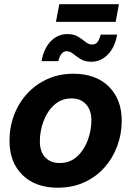

<svg xmlns="http://www.w3.org/2000/svg" viewBox="-20 -876 620 908"><path d="M253.4 11.7Q147.5 11.7 86.2 -48.6Q24.9 -108.9 24.9 -209.5Q24.9 -274.9 46.6 -332.3Q68.4 -389.6 108.9 -433.6Q149.4 -477.5 204.8 -502.4Q260.3 -527.3 327.1 -527.3Q433.1 -527.3 494.4 -466.8Q555.7 -406.2 555.7 -305.2Q555.7 -242.2 534.4 -185.1Q513.2 -127.9 473.6 -83.5Q434.1 -39.1 378.2 -13.7Q322.3 11.7 253.4 11.7ZM261.7 -105Q311 -105 344.5 -135.7Q377.9 -166.5 395 -212.9Q412.1 -259.3 412.1 -306.6Q412.1 -356.4 386.2 -383.5Q360.4 -410.6 318.8 -410.6Q270.5 -410.6 236.8 -380.1Q203.1 -349.6 185.8 -303Q168.5 -256.3 168.5 -208Q168.5 -158.2 194.1 -131.6Q219.7 -105 261.7 -105ZM412.6 -584Q381.8 -584 361.6 -596.4Q341.3 -608.9 326.2 -621.3Q311 -633.8 295.4 -633.8Q280.3 -633.8 270.3 -620.6Q260.3 -607.4 255.9 -586.9H176.3Q187.5 -647.9 220.5 -681.4Q253.4 -714.8 298.3 -714.8Q329.6 -714.8 349.4 -702.6Q369.1 -690.4 384 -678Q398.9 -665.5 415.5 -665.5Q432.1 -665.5 441.2 -677.2Q450.2 -689 456.1 -712.4H534.2Q522.9 -650.9 489.3 -617.4Q455.6 -584 412.6 -584ZM542.5 -856 526.9 -772.5H244.6L260.3 -856Z"/></svg>

Font: Inter Display
Style: Bold Italic
Weight: 700
Italic angle: -9.39999°
Designer: Rasmus Andersson
Foundry: rsms
Version: Version 4.000;git-a52131595